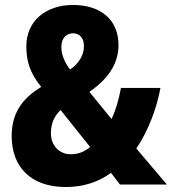

<svg xmlns="http://www.w3.org/2000/svg" viewBox="-20 -743 692 773"><path d="M274 -723C163 -723 86 -657 86 -557C86 -497 100 -450 146 -393C68 -346 27 -286 27 -195C27 -72 103 10 245 10C315 10 376 -10 427 -47L463 0H652L529 -145C581 -223 612 -313 626 -389H467C458 -341 446 -299 429 -264L340 -373C410 -422 457 -481 457 -562C457 -663 386 -723 274 -723ZM274 -609C296 -609 318 -594 318 -558C318 -521 298 -488 262 -463C240 -492 227 -524 227 -553C227 -594 251 -609 274 -609ZM224 -300 343 -151C318 -131 294 -122 265 -122C217 -122 185 -159 185 -206C185 -246 198 -275 224 -300Z"/></svg>

Font: Noto Sans Gurmukhi Condensed ExtraBold
Style: Regular
Weight: 800
Width: 3
Designer: Jelle Bosma - Monotype Design Team
Foundry: Monotype Imaging Inc.
Version: Version 2.004